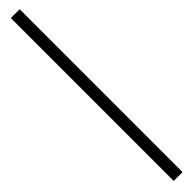

<svg xmlns="http://www.w3.org/2000/svg" viewBox="-372 -705 846 846"><g transform="rotate(-45 50.5 -282.5)"><path d="M28 -790H83V225H28Z"/></g></svg>

Font: Bona Nova SC
Style: Bold
Weight: 700
Designer: Mateusz Machalski
Foundry: Capitalics
Version: Version 4.001; ttfautohint (v1.8.4.7-5d5b)